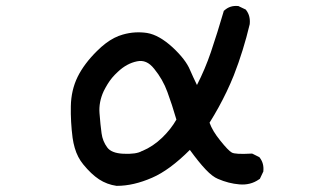

<svg xmlns="http://www.w3.org/2000/svg" viewBox="-20 -600 1040 634"><path d="M364.7 13.7Q333.5 9.3 307.1 -7.8Q281.2 -24.9 254.9 -57.1Q245.6 -68.4 238.5 -82Q231.4 -95.7 226.8 -111.6Q222.2 -127.4 219.7 -145Q212.9 -197.8 213.9 -249Q214.8 -302.2 236.3 -346.2Q257.8 -389.6 300.3 -431.6Q314.5 -445.8 328.6 -456.5Q342.8 -467.3 356.9 -474.6Q371.1 -481.9 385.3 -485.8Q405.8 -491.7 425.8 -492.9Q445.8 -494.1 465.3 -491.2Q485.8 -487.8 506.8 -475.8Q527.8 -463.9 549.8 -443.8Q593.3 -403.3 607.4 -369.1Q617.7 -345.2 630.4 -319.3Q657.2 -371.6 676.3 -427.7Q698.7 -494.1 718.3 -561.5L718.8 -564L721.2 -565.9Q739.7 -582.5 765.6 -580.1H767.1L769 -579.1L789.6 -569.3L791.5 -568.4L793 -566.4Q807.1 -547.9 804.7 -521.5V-521V-520.5Q794.4 -477.1 781.2 -434.6Q768.1 -392.1 752 -351.1Q741.2 -324.2 728.5 -297.6Q715.8 -271 701.7 -245.4Q687.5 -219.7 671.9 -194.8Q676.8 -181.2 685.5 -166.5Q694.3 -151.9 707 -136.2Q733.9 -102.5 745.6 -96.2Q757.3 -89.8 810.1 -92.8H812.5L814.9 -91.8L834.5 -82L836.4 -81.1L837.9 -79.1Q852.1 -60.5 849.6 -35.2V-33.7L848.6 -31.7L838.9 -11.2L837.9 -9.3L835.4 -7.8Q807.1 12.2 770 8.8Q734.9 5.9 699.7 -9.3Q681.6 -16.6 659.2 -40.3Q636.7 -64 606.9 -105Q540 -38.1 482.4 -13.2Q420.9 13.7 366.2 13.7H365.7ZM450.2 -101.6Q485.8 -116.7 515.6 -145.5Q544.4 -173.3 562.5 -205.1Q547.9 -255.4 532.7 -296.4Q517.6 -337.9 489.3 -372.6Q476.1 -389.2 462.2 -395Q448.2 -400.9 432.6 -397.5Q398.4 -390.6 369.1 -362.8Q358.9 -353.5 350.3 -343.3Q341.8 -333 335 -321.8Q328.1 -310.5 322.3 -298.8Q305.7 -262.7 308.6 -226.1Q311.5 -187.5 315.4 -159.7Q318.8 -133.8 334 -113.3Q347.7 -94.2 387.2 -92.3Q408.2 -91.3 423.8 -93.5Q439.5 -95.7 449.2 -101.6H449.7Z"/></svg>

Font: NaikaiFont
Style: Bold
Weight: 700
Version: Version 1.89